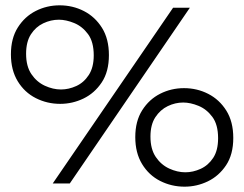

<svg xmlns="http://www.w3.org/2000/svg" viewBox="-20 -689 917 721"><path d="M206 -299Q157 -299 114.5 -320.5Q72 -342 46.5 -384Q21 -426 21 -485Q21 -545 47 -586Q73 -627 114.5 -648Q156 -669 204 -669Q253 -669 295 -647.5Q337 -626 363 -584.5Q389 -543 389 -482Q389 -420 362 -379.5Q335 -339 293.5 -319Q252 -299 206 -299ZM178 0 630 -660H693L242 0ZM209 -353Q238 -353 266.5 -366Q295 -379 313.5 -407.5Q332 -436 332 -481Q332 -532 310.5 -561Q289 -590 258.5 -602.5Q228 -615 201 -615Q171 -615 142.5 -601.5Q114 -588 96 -560Q78 -532 78 -487Q78 -440 98 -410.5Q118 -381 148.5 -367Q179 -353 209 -353ZM673 12Q624 12 581.5 -9.5Q539 -31 513.5 -73Q488 -115 488 -174Q488 -234 514 -275Q540 -316 581.5 -337Q623 -358 671 -358Q720 -358 762 -336.5Q804 -315 830 -273.5Q856 -232 856 -171Q856 -109 829 -68.5Q802 -28 760.5 -8Q719 12 673 12ZM676 -42Q705 -42 733.5 -55Q762 -68 780.5 -96Q799 -124 799 -170Q799 -221 777.5 -250Q756 -279 725.5 -291.5Q695 -304 668 -304Q638 -304 610 -290.5Q582 -277 563.5 -249Q545 -221 545 -176Q545 -129 565 -99.5Q585 -70 615.5 -56Q646 -42 676 -42Z"/></svg>

Font: Bricolage Grotesque 48pt ExtraLight
Style: Regular
Weight: 200
Designer: Mathieu Triay
Foundry: Atelier Triay
Version: Version 1.000; ttfautohint (v1.8.4.7-5d5b);gftools[0.9.32]